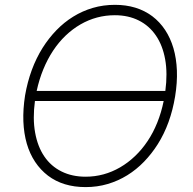

<svg xmlns="http://www.w3.org/2000/svg" viewBox="-20 -757 792 787"><path d="M82.7 -365.4Q101.9 -476.6 154.8 -561.1Q179.7 -600.5 211.1 -633Q242.5 -665.5 280 -688.7Q317.5 -712 360.4 -724.6Q403.4 -737.2 451.3 -737.2Q541.5 -737.2 604 -690.7Q634.9 -667.3 656.8 -634.2Q678.6 -601.2 690.9 -559.5Q703.1 -517.8 705.1 -468Q707 -418.3 697.8 -361.9Q679.3 -249.6 626.8 -166.2Q601.9 -126.8 570.5 -94.3Q539.1 -61.8 501.8 -38.7Q464.5 -15.6 421.5 -2.8Q378.6 9.9 331 9.9Q238.6 9.9 176.8 -36.9Q146 -60.4 123.9 -93.6Q101.9 -126.8 89.8 -168.3Q77.8 -209.9 75.8 -259.4Q73.9 -308.9 82.7 -365.4ZM331 -32.7Q406.2 -32.7 472.3 -71Q505.3 -90.2 533.7 -117.4Q562.1 -144.5 585 -178.8Q608 -213.1 624.6 -254.4Q641.3 -295.8 650.9 -343H123.2Q113.6 -271.3 123.9 -213.8Q134.2 -156.2 161.6 -115.9Q188.9 -75.6 232.1 -54.2Q275.2 -32.7 331 -32.7ZM130.3 -384.2H657.7Q667.3 -456.3 657 -513.7Q646.7 -571 619.1 -611.3Q591.6 -651.6 548.8 -673.1Q506 -694.6 450.6 -694.6Q375.4 -694.6 310 -657Q277.3 -638.1 248.9 -611Q220.5 -583.8 197.6 -549.2Q174.7 -514.6 157.7 -473.2Q140.6 -431.8 130.3 -384.2Z"/></svg>

Font: Inter P Extra Light
Style: Italic
Weight: 200
Italic angle: 9.39999°
Designer: Rasmus Andersson
Foundry: rsms
Version: Version 3.018;git-588b23468